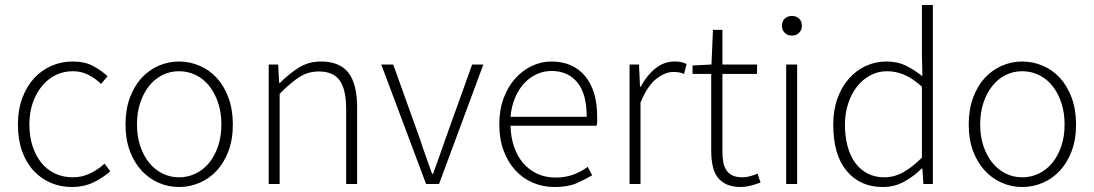

<svg xmlns="http://www.w3.org/2000/svg" viewBox="-20 -739 4393 771"><path d="M270 12Q223 12 183.5 -5Q144 -22 114.5 -54Q85 -86 68.5 -132.5Q52 -179 52 -239Q52 -299 70 -346.5Q88 -394 118 -426Q148 -458 187.5 -475Q227 -492 271 -492Q321 -492 354 -474Q387 -456 412 -433L386 -402Q363 -424 335 -438.5Q307 -453 272 -453Q235 -453 203.5 -437.5Q172 -422 148.5 -393.5Q125 -365 111.5 -326Q98 -287 98 -239Q98 -192 110.5 -153Q123 -114 145.5 -86Q168 -58 200.5 -42.5Q233 -27 272 -27Q310 -27 342.5 -43Q375 -59 400 -82L423 -51Q392 -24 354 -6Q316 12 270 12Z M699 12Q656 12 617 -5Q578 -22 548.5 -54Q519 -86 501.5 -132.5Q484 -179 484 -239Q484 -299 501.5 -346.5Q519 -394 548.5 -426Q578 -458 617 -475Q656 -492 699 -492Q742 -492 781.5 -475Q821 -458 850.5 -426Q880 -394 897.5 -346.5Q915 -299 915 -239Q915 -179 897.5 -132.5Q880 -86 850.5 -54Q821 -22 781.5 -5Q742 12 699 12ZM699 -27Q735 -27 766.5 -42.5Q798 -58 820.5 -86Q843 -114 856 -153Q869 -192 869 -239Q869 -287 856 -326Q843 -365 820.5 -393.5Q798 -422 766.5 -437.5Q735 -453 699 -453Q663 -453 632 -437.5Q601 -422 578.5 -393.5Q556 -365 543 -326Q530 -287 530 -239Q530 -192 543 -153Q556 -114 578.5 -86Q601 -58 632 -42.5Q663 -27 699 -27Z M1059 0V-480H1097L1101 -406H1104Q1141 -443 1180 -467.5Q1219 -492 1269 -492Q1344 -492 1379 -447Q1414 -402 1414 -308V0H1370V-302Q1370 -379 1344.5 -415.5Q1319 -452 1260 -452Q1217 -452 1182 -429.5Q1147 -407 1103 -362V0Z M1691 0 1511 -480H1559L1667 -179Q1678 -144 1691 -109Q1704 -74 1715 -41H1719Q1731 -74 1743.5 -109Q1756 -144 1768 -179L1876 -480H1921L1743 0Z M2207 12Q2161 12 2120.5 -5Q2080 -22 2050 -54.5Q2020 -87 2002.5 -133.5Q1985 -180 1985 -239Q1985 -298 2002.5 -345Q2020 -392 2049.5 -424.5Q2079 -457 2116.5 -474.5Q2154 -492 2194 -492Q2280 -492 2329 -434Q2378 -376 2378 -270Q2378 -261 2378 -252Q2378 -243 2376 -234H2030Q2031 -189 2044 -150.5Q2057 -112 2080.5 -84.5Q2104 -57 2137 -41.5Q2170 -26 2211 -26Q2250 -26 2281.5 -37.5Q2313 -49 2340 -69L2358 -35Q2329 -18 2294.5 -3Q2260 12 2207 12ZM2030 -270H2336Q2336 -363 2298 -408.5Q2260 -454 2195 -454Q2164 -454 2136 -441.5Q2108 -429 2085.5 -405Q2063 -381 2048.5 -347Q2034 -313 2030 -270Z M2508 0V-480H2546L2550 -391H2553Q2577 -436 2611.5 -464Q2646 -492 2689 -492Q2703 -492 2714 -490Q2725 -488 2737 -482L2727 -442Q2715 -447 2706 -448.5Q2697 -450 2683 -450Q2651 -450 2615.5 -422.5Q2580 -395 2552 -327V0Z M2956 12Q2921 12 2898 1.5Q2875 -9 2861 -28Q2847 -47 2841.5 -74Q2836 -101 2836 -133V-442H2761V-476L2837 -480L2843 -619H2881V-480H3020V-442H2881V-129Q2881 -106 2884.5 -87.5Q2888 -69 2897 -55.5Q2906 -42 2921.5 -34.5Q2937 -27 2962 -27Q2976 -27 2992.5 -31.5Q3009 -36 3022 -42L3034 -6Q3013 2 2992 7Q2971 12 2956 12Z M3137 0V-480H3181V0ZM3160 -596Q3143 -596 3131.5 -607Q3120 -618 3120 -635Q3120 -654 3131.5 -664.5Q3143 -675 3160 -675Q3177 -675 3188.5 -664.5Q3200 -654 3200 -635Q3200 -618 3188.5 -607Q3177 -596 3160 -596Z M3525 12Q3434 12 3380 -52.5Q3326 -117 3326 -239Q3326 -297 3343 -344Q3360 -391 3389.5 -424Q3419 -457 3457.5 -474.5Q3496 -492 3539 -492Q3583 -492 3615.5 -476.5Q3648 -461 3684 -433L3682 -521V-719H3726V0H3688L3684 -62H3681Q3652 -33 3612.5 -10.5Q3573 12 3525 12ZM3531 -27Q3571 -27 3607.5 -47.5Q3644 -68 3682 -106V-391Q3644 -425 3610.5 -439Q3577 -453 3542 -453Q3506 -453 3475 -436.5Q3444 -420 3421.5 -391.5Q3399 -363 3386 -323.5Q3373 -284 3373 -239Q3373 -191 3383.5 -152Q3394 -113 3414 -85.5Q3434 -58 3463.5 -42.5Q3493 -27 3531 -27Z M4085 12Q4042 12 4003 -5Q3964 -22 3934.5 -54Q3905 -86 3887.5 -132.5Q3870 -179 3870 -239Q3870 -299 3887.5 -346.5Q3905 -394 3934.5 -426Q3964 -458 4003 -475Q4042 -492 4085 -492Q4128 -492 4167.5 -475Q4207 -458 4236.5 -426Q4266 -394 4283.5 -346.5Q4301 -299 4301 -239Q4301 -179 4283.5 -132.5Q4266 -86 4236.5 -54Q4207 -22 4167.5 -5Q4128 12 4085 12ZM4085 -27Q4121 -27 4152.5 -42.5Q4184 -58 4206.5 -86Q4229 -114 4242 -153Q4255 -192 4255 -239Q4255 -287 4242 -326Q4229 -365 4206.5 -393.5Q4184 -422 4152.5 -437.5Q4121 -453 4085 -453Q4049 -453 4018 -437.5Q3987 -422 3964.5 -393.5Q3942 -365 3929 -326Q3916 -287 3916 -239Q3916 -192 3929 -153Q3942 -114 3964.5 -86Q3987 -58 4018 -42.5Q4049 -27 4085 -27Z"/></svg>

Font: hySource Sans Pro Light
Style: Regular
Weight: 300
Designer: Paul D. Hunt
Foundry: Adobe Systems Incorporated
Version: Version 2.021;PS 2.000;hotconv 1.0.86;makeotf.lib2.5.63406